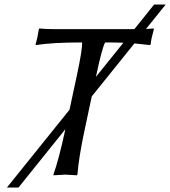

<svg xmlns="http://www.w3.org/2000/svg" viewBox="-20 -774 754 851"><path d="M321.8 -444.8Q345.7 -557.6 343.8 -585.9Q210 -585.9 139.2 -574.2L137.7 -578.1Q145.5 -601.6 152.3 -645L154.8 -647.9Q178.7 -645 213.9 -645H575.7L663.1 -753.9H714.4L627 -645.5Q647.5 -646.5 660.6 -647.9L662.1 -645Q649.9 -602.1 647.9 -578.1L645 -574.2Q643.1 -574.2 575.7 -581.5L386.7 -346.7L355.5 -200.2Q328.1 -70.8 323.2 0L320.3 2.9Q318.4 2.9 270 0Q270 0 217.3 2.9L216.8 0Q241.2 -68.8 269.5 -200.2L270 -201.7L62 57.1H10.7L288.1 -287.6ZM404.8 -433.1 526.9 -584.5Q488.8 -585.9 445.8 -585.9Q431.6 -558.1 407.7 -444.8Z"/></svg>

Font: Linux Biolinum Capitals O
Style: Italic Samll Caps
Weight: 400
Italic angle: -12°
Designer: Philipp H. Poll
Foundry: Philipp H. Poll
Version: Version 0.6.2